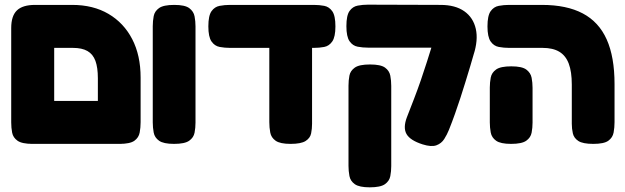

<svg xmlns="http://www.w3.org/2000/svg" viewBox="-20 -607 2675 822"><path d="M120 9Q74 9 55 -4.5Q36 -18 32 -39Q28 -60 28 -83V-487Q28 -539 52.5 -562.5Q77 -586 130 -586H289Q379 -586 444.5 -547.5Q510 -509 546 -439.5Q582 -370 582 -275V-84Q582 -61 578 -39.5Q574 -18 555.5 -4.5Q537 9 491 9Q446 9 427 -3.5Q408 -16 403.5 -36Q399 -56 399 -77V-272Q399 -318 388.5 -346.5Q378 -375 354.5 -388.5Q331 -402 292 -402H212V-84Q212 -60 208 -39Q204 -18 185 -4.5Q166 9 120 9ZM111 9 112 -175H499L500 9Z M725 9Q680 9 661 -4.5Q642 -18 638 -39.5Q634 -61 634 -83V-495Q634 -517 638 -538Q642 -559 661 -572.5Q680 -586 726 -586Q772 -586 790.5 -572Q809 -558 813 -537Q817 -516 817 -494V-82Q817 -60 813 -39Q809 -18 790 -4.5Q771 9 725 9Z M965 -402Q942 -402 920.5 -406Q899 -410 885.5 -429.5Q872 -449 872 -494Q872 -540 885.5 -559Q899 -578 920.5 -582Q942 -586 964 -586H1324Q1347 -586 1368 -582Q1389 -578 1402.5 -559Q1416 -540 1416 -494Q1416 -449 1402.5 -429.5Q1389 -410 1368 -406Q1347 -402 1323 -402ZM1224 9Q1179 9 1160 -4.5Q1141 -18 1137 -39.5Q1133 -61 1133 -84V-451L1316 -434V-77Q1316 -56 1312 -36Q1308 -16 1288.5 -3.5Q1269 9 1224 9Z M1789 11Q1736 -6 1720.5 -33Q1705 -60 1722 -105Q1738 -146 1753 -185Q1768 -224 1781.5 -263Q1795 -302 1807.5 -341.5Q1820 -381 1832.5 -421Q1845 -461 1858 -503L2014 -395Q2004 -359 1993.5 -324.5Q1983 -290 1972.5 -255.5Q1962 -221 1951 -187.5Q1940 -154 1928 -120Q1916 -86 1902 -51Q1894 -31 1882 -12Q1870 7 1848.5 15Q1827 23 1789 11ZM1563 195Q1518 195 1499 181.5Q1480 168 1476 146.5Q1472 125 1472 103V-240Q1472 -263 1476 -283.5Q1480 -304 1499 -317.5Q1518 -331 1564 -331Q1610 -331 1628.5 -317.5Q1647 -304 1651 -283Q1655 -262 1655 -239V104Q1655 126 1651 147Q1647 168 1628 181.5Q1609 195 1563 195ZM2007 -371 1848 -403H1812H1556Q1533 -403 1511.5 -407Q1490 -411 1476.5 -430.5Q1463 -450 1463 -495Q1463 -541 1476.5 -560Q1490 -579 1511.5 -583Q1533 -587 1555 -587L1866 -586Q1929 -586 1967.5 -559Q2006 -532 2017 -483.5Q2028 -435 2007 -371Z M2520 9Q2475 9 2456 -3.5Q2437 -16 2432.5 -36Q2428 -56 2428 -77V-245Q2428 -300 2415 -334.5Q2402 -369 2374.5 -385.5Q2347 -402 2303 -402H2160Q2137 -402 2115.5 -406Q2094 -410 2080.5 -429.5Q2067 -449 2067 -494Q2067 -540 2080.5 -559Q2094 -578 2115.5 -582Q2137 -586 2159 -586H2300Q2406 -586 2475 -549.5Q2544 -513 2577.5 -438Q2611 -363 2611 -247V-84Q2611 -61 2607 -39.5Q2603 -18 2584.5 -4.5Q2566 9 2520 9ZM2168 9Q2123 9 2104 -4.5Q2085 -18 2081 -39.5Q2077 -61 2077 -83V-232Q2077 -254 2081 -275Q2085 -296 2104 -309.5Q2123 -323 2169 -323Q2215 -323 2233.5 -309Q2252 -295 2256 -274Q2260 -253 2260 -231V-82Q2260 -60 2256 -39Q2252 -18 2233 -4.5Q2214 9 2168 9Z"/></svg>

Font: Fredoka Light
Style: Bold
Weight: 700
Version: Version 2.001